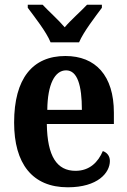

<svg xmlns="http://www.w3.org/2000/svg" viewBox="-20 -786 541 816"><path d="M195 -606H316C335 -651 385 -715 413 -753V-766H350C326 -740 281 -701 255 -670C229 -701 185 -740 161 -766H98V-753C126 -715 177 -651 195 -606ZM268 10C396 10 447 -52 447 -102C447 -124 434 -138 417 -144C397 -97 361 -60 301 -60C222 -60 181 -121 179 -259H464V-307C464 -465 386 -548 258 -548C119 -548 40 -453 40 -265C40 -91 117 10 268 10ZM328 -319H181C182 -428 213 -487 261 -487C309 -487 328 -423 328 -319Z"/></svg>

Font: Noto Serif Myanmar Condensed
Style: Bold
Weight: 700
Width: 3
Designer: Ben Mitchell and the Monotype Design Team
Foundry: Monotype Imaging Inc.
Version: Version 2.106